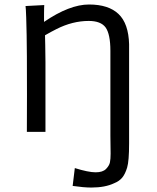

<svg xmlns="http://www.w3.org/2000/svg" viewBox="-20 -592 707 862"><path d="M100.6 0 101.1 -165.5Q101.1 -376.5 99.6 -434.6L97.7 -511.7Q96.2 -556.6 94.7 -564.9L178.7 -569.3Q178.2 -563.5 178 -554Q177.7 -544.4 177.7 -530.3V-493.7Q292 -571.8 379.6 -571.8Q467.3 -571.8 512.2 -529.1Q557.1 -486.3 559.6 -393.6V51.8Q559.6 130.9 550.8 160.2Q542 189.5 528.6 205.6Q515.1 221.7 492.7 230.5Q452.1 250 390.1 250Q356.4 250 306.2 242.7L315.9 162.6Q377 181.6 409.2 181.6Q441.4 181.6 456.1 166.5Q470.7 151.4 473.6 136.7Q476.6 122.1 476.6 97.7L475.6 17.1V-363.8Q475.6 -438.5 454.1 -468.8Q432.6 -498 378.4 -498Q305.7 -498 233.4 -461.4Q209 -449.2 182.1 -433.6L183.1 -389.2Q184.1 -352.1 184.1 -314V0Z"/></svg>

Font: Duru Sans
Style: Regular
Weight: 400
Designer: Onur Yazõcõgil
Foundry: Onur Yazõcõgil
Version: Version 1.002